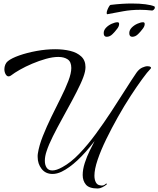

<svg xmlns="http://www.w3.org/2000/svg" viewBox="-20 -958 904 1096"><path d="M538 118Q489 118 470.5 96Q452 74 452 41Q452 9 464 -28Q476 -65 492.5 -98.5Q509 -132 520 -153Q418 -20 332 22Q305 35 280 35Q240 35 217.5 6Q195 -23 195 -62Q195 -67 195 -72Q195 -77 196 -81Q203 -127 224.5 -181Q246 -235 273 -290.5Q300 -346 326.5 -398.5Q353 -451 370 -495.5Q387 -540 387 -570Q387 -605 366.5 -619Q346 -633 313 -633Q281 -633 242 -622Q203 -611 164 -594.5Q125 -578 93.5 -560Q62 -542 44 -528Q37 -522 29 -522Q19 -522 12 -534.5Q5 -547 5 -563Q5 -576 10 -588.5Q15 -601 25 -609Q46 -626 90 -641.5Q134 -657 188.5 -667Q243 -677 295 -677Q342 -677 381 -667.5Q420 -658 444 -635.5Q468 -613 468 -575Q468 -563 465 -549Q459 -521 439 -478Q419 -435 391.5 -384Q364 -333 335 -280.5Q306 -228 282 -180Q258 -132 246 -95Q236 -66 236 -40Q236 -16 246.5 -0.5Q257 15 279 15Q302 15 336 -4Q384 -30 432 -80Q480 -130 526 -192.5Q572 -255 614.5 -320Q657 -385 694 -443.5Q731 -502 759 -543Q774 -564 791.5 -572Q809 -580 822 -580Q834 -580 839.5 -575.5Q845 -571 839 -565Q822 -548 792 -507Q762 -466 725.5 -410Q689 -354 653 -290Q617 -226 586.5 -163.5Q556 -101 537.5 -46.5Q519 8 519 45Q519 67 527 82.5Q535 98 552 100L559 101H562Q574 101 583 92Q585 90 588 90Q590 90 590 92.5Q590 95 585 98Q578 104 564 111Q550 118 538 118ZM735 -748Q718 -748 718 -769Q718 -786 731.5 -800Q745 -814 764 -822.5Q783 -831 797 -831Q806 -831 806 -821Q806 -806 791 -789Q784 -779 768.5 -763.5Q753 -748 735 -748ZM589 -748Q572 -748 572 -769Q572 -786 585.5 -800Q599 -814 618 -822.5Q637 -831 651 -831Q660 -831 660 -821Q660 -806 645 -789Q638 -779 622.5 -763.5Q607 -748 589 -748ZM593 -877Q589 -876 589 -884Q589 -891 593 -901.5Q597 -912 602.5 -921Q608 -930 611 -930Q644 -934 674 -936Q704 -938 731 -938Q778 -938 811 -933.5Q844 -929 860 -922Q864 -921 864 -913Q863 -908 857.5 -902.5Q852 -897 847 -898Q830 -900 813 -901Q796 -902 781 -902Q727 -902 682 -893.5Q637 -885 593 -877Z"/></svg>

Font: Arizonia
Style: Regular
Weight: 400
Designer: Robert E. Leuschke
Foundry: Robert E. Leuschke
Version: Version 1.010; ttfautohint (v1.8.4.7-5d5b)